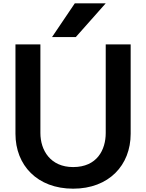

<svg xmlns="http://www.w3.org/2000/svg" viewBox="-20 -1064 880 1155"><path d="M616 -797V-264C616 -163 564 -59 420 -59C284 -59 223 -159 223 -264V-797H73V-259C73 -70 204 71 420 71C635 71 766 -70 766 -259V-797ZM293 -841H436L616 -1044H430Z"/></svg>

Font: LINE Seed JP_OTF Bold
Style: Regular
Weight: 700
Designer: LINE & Fontrix & Fontworks
Version: Version 1.009